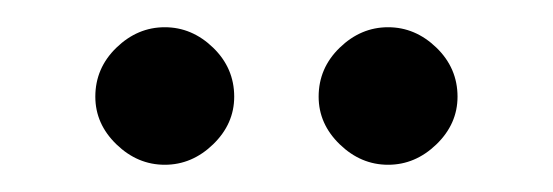

<svg xmlns="http://www.w3.org/2000/svg" viewBox="-20 -698 406 141"><path d="M265 -577Q245 -577 229.5 -592Q214 -607 214 -627Q214 -648 229.5 -663Q245 -678 265 -678Q285 -678 300.5 -663Q316 -648 316 -627Q316 -607 300.5 -592Q285 -577 265 -577ZM101 -577Q81 -577 65.5 -592Q50 -607 50 -627Q50 -648 65.5 -663Q81 -678 101 -678Q121 -678 136.5 -663Q152 -648 152 -627Q152 -607 136.5 -592Q121 -577 101 -577Z"/></svg>

Font: Huninn
Style: Regular
Weight: 400
Designer: justfont
Foundry: justfont
Version: Version 1.003